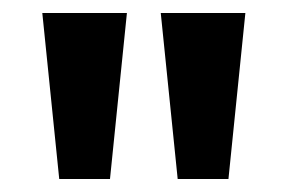

<svg xmlns="http://www.w3.org/2000/svg" viewBox="-20 -720 442 295"><path d="M253 -445 227 -700H357L331 -445ZM71 -445 45 -700H175L149 -445Z"/></svg>

Font: Post Grotesk Bold
Style: Bold
Weight: 700
Version: Version 1.0